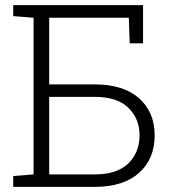

<svg xmlns="http://www.w3.org/2000/svg" viewBox="-20 -731 683 751"><path d="M31.7 0V-42.5L111.3 -48.8V-661.6L31.7 -668V-710.9H539.6V-561.5H487.3L483.9 -661.6H172.4V-400.9H350.1Q462.9 -400.9 523.9 -346.7Q585 -292.5 585 -201.2Q585 -109.4 523.7 -54.7Q462.4 0 350.1 0ZM172.4 -48.8H350.1Q438.5 -48.8 482.2 -92Q525.9 -135.3 525.9 -202.1Q525.9 -266.6 482.2 -309.3Q438.5 -352.1 350.1 -352.1H172.4Z"/></svg>

Font: Roboto Slab Light
Style: Regular
Weight: 300
Designer: Google
Version: Version 2.000; ttfautohint (v1.8.1.43-b0c9)